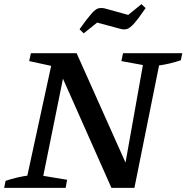

<svg xmlns="http://www.w3.org/2000/svg" viewBox="-35 -907 900 927"><path d="M559 -650H845L838 -616Q784 -598 733 -591L614 0H503L269 -527L174 -58L289 -39L282 0H-15L-8 -34Q46 -52 97 -59L212 -589L106 -612L114 -650H335L571 -122L655 -593L551 -612ZM369 -746 349 -766Q387 -819 407 -841.5Q427 -864 441 -867Q455 -870 472 -866L584 -835L648 -887L668 -868Q632 -815 611.5 -792.5Q591 -770 576.5 -766.5Q562 -763 545 -768L434 -798Z"/></svg>

Font: Piazzolla SC Medium
Style: Italic
Weight: 500
Italic angle: -11.3°
Designer: Juan Pablo del Peral
Foundry: Huerta Tipografica
Version: Version 1.330